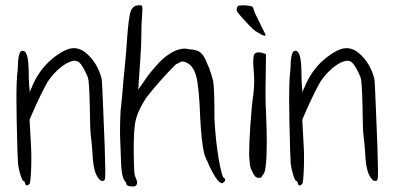

<svg xmlns="http://www.w3.org/2000/svg" viewBox="-20 -670 1461 713"><path d="M235.4 -488.3Q245.1 -491.2 253.9 -491.2Q282.2 -491.2 307.6 -465.8Q342.8 -432.6 357.4 -377.9Q359.4 -369.1 364.3 -239.3Q370.1 -110.4 371.1 -36.1Q371.1 -8.8 369.1 -3.9Q367.2 2 362.3 2Q349.6 3.9 336.9 -22.5Q325.2 -49.8 323.2 -104.5Q320.3 -147.5 317.4 -165Q314.5 -183.6 313.5 -275.4Q311.5 -366.2 306.6 -381.8Q294.9 -411.1 281.2 -430.7Q274.4 -439.5 267.6 -442.4Q260.7 -445.3 252.9 -444.3Q230.5 -440.4 204.1 -418.9Q177.7 -397.5 156.2 -365.2Q127.9 -313.5 101.6 -252.9Q97.7 -244.1 89.8 -225.6Q90.8 -207 93.8 -153.3Q97.7 -95.7 95.7 -44.9Q93.8 5.9 89.8 12.7Q84 18.6 80.1 18.6Q75.2 18.6 73.2 10.7Q71.3 2 67.4 2Q63.5 2 56.6 -18.6Q49.8 -40 46.9 -61.5Q44.9 -84 42 -221.7Q41 -266.6 41 -303.7Q41 -376 45.9 -413.1Q46.9 -481.4 62.5 -481.4Q83 -484.4 85.9 -423.8Q86.9 -408.2 86.9 -384.8Q87.9 -360.4 87.9 -359.4Q88.9 -348.6 90.8 -326.2Q92.8 -335 94.7 -338.9Q97.7 -343.8 99.6 -349.6Q121.1 -401.4 160.2 -439.5Q200.2 -476.6 235.4 -488.3Z M479.5 -646.5Q486.3 -650.4 496.1 -650.4Q497.1 -650.4 498 -650.4Q506.8 -650.4 507.8 -646.5Q509.8 -642.6 507.8 -615.2Q504.9 -584 504.9 -542Q504.9 -502 501 -449.2Q497.1 -392.6 495.1 -363.3Q495.1 -354.5 493.2 -336.9Q498 -344.7 513.7 -366.2Q530.3 -392.6 557.6 -422.9Q584 -454.1 606.4 -467.8Q648.4 -496.1 681.6 -487.3Q698.2 -486.3 710.9 -482.4Q723.6 -478.5 734.4 -463.9Q744.1 -449.2 755.9 -418.9Q766.6 -389.6 771.5 -369.1Q776.4 -343.8 776.4 -227.5Q780.3 -151.4 792 -80.1Q804.7 -8.8 812.5 -8.8Q814.5 -8.8 815.4 -4.9Q816.4 -2.9 816.4 -2Q816.4 0 815.4 2Q811.5 6.8 806.6 9.8Q799.8 12.7 788.1 -1Q776.4 -14.6 759.8 -48.8Q739.3 -92.8 738.3 -99.6Q728.5 -138.7 723.6 -230.5Q719.7 -342.8 709 -385.7Q697.3 -429.7 668 -439.5Q660.2 -442.4 655.3 -441.4Q649.4 -439.5 632.8 -430.7Q578.1 -377 523.4 -307.6Q495.1 -264.6 485.4 -229.5Q475.6 -194.3 476.6 -102.5Q477.5 -47.9 478.5 -34.2Q479.5 -19.5 484.4 -8.8Q495.1 13.7 481.4 21.5Q478.5 22.5 473.6 22.5Q468.8 22.5 461.9 21.5Q449.2 19.5 449.2 12.7Q449.2 8.8 445.3 3.9Q429.7 -9.8 428.7 -88.9Q427.7 -127.9 425.8 -168Q425.8 -178.7 425.8 -192.4Q425.8 -218.8 427.7 -256.8Q429.7 -272.5 433.6 -314.5Q437.5 -356.4 438.5 -373Q442.4 -418.9 448.2 -473.6Q454.1 -558.6 455.1 -564.5Q460.9 -621.1 466.8 -631.8Q472.7 -642.6 479.5 -646.5Z M869.1 -649.4Q876 -650.4 883.8 -650.4Q890.6 -650.4 898.4 -649.4Q913.1 -647.5 917 -645.5Q919.9 -643.6 926.8 -621.1Q926.8 -620.1 964.8 -543.9Q965.8 -541 965.8 -539.1Q965.8 -538.1 965.8 -538.1Q965.8 -538.1 964.8 -537.1Q962.9 -537.1 960 -538.1Q956.1 -539.1 953.1 -540Q947.3 -543 945.3 -544.9Q944.3 -545.9 936.5 -549.8Q922.9 -555.7 890.6 -591.8Q858.4 -626 858.4 -632.8Q858.4 -632.8 858.4 -632.8Q860.4 -638.7 860.4 -640.6Q860.4 -648.4 869.1 -649.4ZM924.8 -469.7Q930.7 -475.6 940.4 -475.6Q944.3 -475.6 950.2 -474.6Q966.8 -470.7 967.8 -467.8Q967.8 -467.8 966.8 -387.7Q964.8 -304.7 967.8 -255.9Q970.7 -189.5 970.7 -141.6Q970.7 -85.9 966.8 -54.7Q963.9 -27.3 957 -21.5Q951.2 -15.6 951.2 -11.7Q951.2 -9.8 942.4 -9.8Q940.4 -9.8 938.5 -9.8Q926.8 -9.8 917 -32.2Q910.2 -45.9 908.2 -55.7Q907.2 -65.4 905.3 -90.8Q905.3 -96.7 905.3 -104.5Q905.3 -137.7 909.2 -198.2Q914.1 -272.5 920.9 -320.3Q925.8 -364.3 922.9 -398.4Q917 -457 924.8 -469.7Z M1248 -488.3Q1257.8 -491.2 1266.6 -491.2Q1294.9 -491.2 1320.3 -465.8Q1355.5 -432.6 1370.1 -377.9Q1372.1 -369.1 1377 -239.3Q1382.8 -110.4 1383.8 -36.1Q1383.8 -8.8 1381.8 -3.9Q1379.9 2 1375 2Q1362.3 3.9 1349.6 -22.5Q1337.9 -49.8 1335.9 -104.5Q1333 -147.5 1330.1 -165Q1327.1 -183.6 1326.2 -275.4Q1324.2 -366.2 1319.3 -381.8Q1307.6 -411.1 1293.9 -430.7Q1287.1 -439.5 1280.3 -442.4Q1273.4 -445.3 1265.6 -444.3Q1243.2 -440.4 1216.8 -418.9Q1190.4 -397.5 1168.9 -365.2Q1140.6 -313.5 1114.3 -252.9Q1110.4 -244.1 1102.5 -225.6Q1103.5 -207 1106.4 -153.3Q1110.4 -95.7 1108.4 -44.9Q1106.4 5.9 1102.5 12.7Q1096.7 18.6 1092.8 18.6Q1087.9 18.6 1085.9 10.7Q1084 2 1080.1 2Q1076.2 2 1069.3 -18.6Q1062.5 -40 1059.6 -61.5Q1057.6 -84 1054.7 -221.7Q1053.7 -266.6 1053.7 -303.7Q1053.7 -376 1058.6 -413.1Q1059.6 -481.4 1075.2 -481.4Q1095.7 -484.4 1098.6 -423.8Q1099.6 -408.2 1099.6 -384.8Q1100.6 -360.4 1100.6 -359.4Q1101.6 -348.6 1103.5 -326.2Q1105.5 -335 1107.4 -338.9Q1110.4 -343.8 1112.3 -349.6Q1133.8 -401.4 1172.9 -439.5Q1212.9 -476.6 1248 -488.3Z"/></svg>

Font: Yahfie
Style: Heavy
Weight: 600
Designer: Joe Palazzolo
Foundry: jozolo LLC
Version: Version 001.000